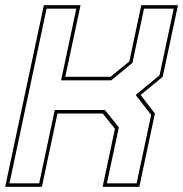

<svg xmlns="http://www.w3.org/2000/svg" viewBox="-32 -720 706 740"><path d="M-12 0 137 -700H278.5L219.5 -424H394L466.5 -483.5L512.5 -700H654L595 -424L510 -354L565 -282.5L505 0H363.5L411 -223.5L364 -282.5H189.5L129.5 0ZM4.5 -13.5H119L179 -296H372.5L426 -229L380 -13.5H494.5L550.5 -277L491 -354L583 -430L637.5 -686.5H523L478.5 -478L397 -410.5H203.5L262 -686.5H147.5Z"/></svg>

Font: Tourney Thin Thin
Style: Italic
Weight: 250
Italic angle: -12°
Version: Version 1.015